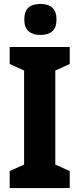

<svg xmlns="http://www.w3.org/2000/svg" viewBox="-20 -952 401 972"><path d="M333 0H29V-86L102 -119V-595L29 -628V-714H333V-628L260 -595V-119L333 -86ZM185 -932Q224 -932 245 -913Q266 -894 266 -853Q266 -812 244.5 -793.5Q223 -775 185 -775Q147 -775 125 -793.5Q103 -812 103 -853Q103 -895 124 -913.5Q145 -932 185 -932Z"/></svg>

Font: Noto Sans Arabic Cond ExtBd
Style: Regular
Weight: 800
Width: 3
Designer: Monotype Design Team, Nadine Chahine, Nizar Qandah and Khaled Hosny
Foundry: Monotype Imaging Inc.
Version: Version 2.012; ttfautohint (v1.8.4.7-5d5b)